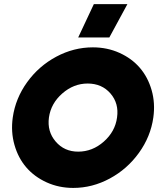

<svg xmlns="http://www.w3.org/2000/svg" viewBox="-20 -900 785 933"><path d="M42 -329.1Q55.2 -421.9 111.8 -500.5Q168.5 -579.1 253.4 -624.5Q338.4 -669.9 431.2 -669.9Q501 -669.9 560.5 -643.1Q620.1 -616.2 659.4 -570.6Q698.7 -524.9 716.8 -461.9Q734.9 -398.9 725.1 -329.1Q711.9 -235.8 655 -157Q598.1 -78.1 513.4 -32.5Q428.7 13.2 335.9 13.2Q266.1 13.2 206.5 -13.9Q147 -41 107.7 -86.7Q68.4 -132.3 50.3 -195.8Q32.2 -259.3 42 -329.1ZM217.8 -329.1Q208.5 -261.2 250.5 -212.2Q292.5 -163.1 359.9 -163.1Q429.2 -163.1 484.4 -211.9Q539.6 -260.7 548.8 -329.1Q558.6 -397.5 516.8 -445.8Q475.1 -494.1 405.8 -494.1Q337.9 -494.1 282.7 -445.8Q227.5 -397.5 217.8 -329.1ZM359.9 -717.8 436 -879.9H599.1L511.2 -717.8Z"/></svg>

Font: Human Sans Black
Style: Italic
Weight: 800
Italic angle: -8°
Designer: Tim Radville
Foundry: Continuum
Version: Version 1.000;FEAKit 1.0